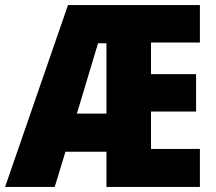

<svg xmlns="http://www.w3.org/2000/svg" viewBox="-25 -734 848 754"><path d="M760 0H393V-138H232L190 0H-5L242 -714H760V-567H568V-443H745V-296H568V-149H760ZM277 -288H393V-564H360Z"/></svg>

Font: Noto Sans Kannada Condensed Black
Style: Regular
Weight: 900
Width: 3
Designer: Jelle Bosma - Monotype Design Team
Foundry: Monotype Imaging Inc.
Version: Version 2.005; ttfautohint (v1.8.4.7-5d5b)